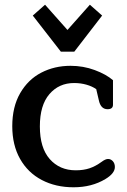

<svg xmlns="http://www.w3.org/2000/svg" viewBox="-20 -780 538 814"><path d="M119 -714 171 -760 266 -653 361 -760 413 -714 295 -561H238ZM32 -245Q32 -327 65.5 -385Q99 -443 155 -472Q211 -501 279 -501Q333 -501 381.5 -483Q430 -465 459 -440V-336Q459 -317 436 -317Q407 -317 399 -355L388 -402Q371 -414 346.5 -421Q322 -428 294 -428Q230 -428 189.5 -381Q149 -334 149 -244Q149 -153 191 -105.5Q233 -58 301 -58Q334 -58 359.5 -66.5Q385 -75 411 -94Q427 -106 438 -106Q450 -106 458.5 -96.5Q467 -87 467 -72Q467 -45 427 -21Q369 14 292 14Q216 14 157 -17Q98 -48 65 -106.5Q32 -165 32 -245Z"/></svg>

Font: Maitree Semibold
Style: Regular
Weight: 600
Designer: CadsonDemak Team
Foundry: CadsonDemak
Version: Version 1.000